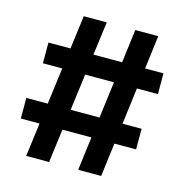

<svg xmlns="http://www.w3.org/2000/svg" viewBox="-97 -729 786 819"><g transform="rotate(15 296.0 -319.5)"><path d="M90.5 0 173.5 -639H275L191.5 0ZM27 -148V-239H536V-148ZM320 0 401 -639H502.5L421.5 0ZM57 -400V-491.5H565V-400Z"/></g></svg>

Font: Anek Gujarati SemiBold
Style: Regular
Weight: 600
Designer: Mrunmayee Ghaisas (Gujarati), Yesha Goshar (Latin)
Foundry: Ek Type
Version: Version 1.003